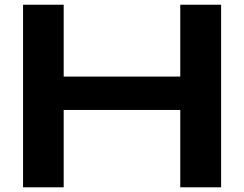

<svg xmlns="http://www.w3.org/2000/svg" viewBox="-20 -797 1039 817"><path d="M747.1 0V-329.1H251V0H78.1V-776.9H251V-471.2H747.1V-776.9H920.9V0Z"/></svg>

Font: Sporting Grotesque
Style: Gras
Weight: 700
Designer: Lucas LE BIHAN
Foundry: Lucas LE BIHAN
Version: Version 1.001